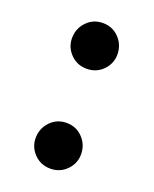

<svg xmlns="http://www.w3.org/2000/svg" viewBox="-104 -560 509 636"><g transform="rotate(20 150.0 -242.5)"><path d="M150 -338Q116 -338 93 -361.5Q70 -385 70 -417Q70 -451 93 -475Q116 -499 150 -499Q184 -499 207 -475Q230 -451 230 -417Q230 -385 207 -361.5Q184 -338 150 -338ZM150 14Q116 14 93 -9.5Q70 -33 70 -65Q70 -99 93 -123Q116 -147 150 -147Q184 -147 207 -123Q230 -99 230 -65Q230 -33 207 -9.5Q184 14 150 14Z"/></g></svg>

Font: Source Serif Pro SemiBold
Style: Regular
Weight: 600
Designer: Frank Grießhammer
Foundry: Adobe Systems Incorporated
Version: Version 3.001;hotconv 1.0.111;makeotfexe 2.5.65597